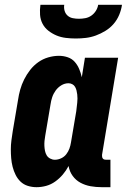

<svg xmlns="http://www.w3.org/2000/svg" viewBox="-20 -770 540 798"><path d="M132 8Q113 8 95.5 2.5Q78 -3 65.5 -15Q53 -27 45 -43Q37 -59 32.5 -76.5Q28 -94 26.5 -112.5Q25 -131 25 -149.5Q25 -168 27.5 -187Q30 -206 33 -225L55 -355Q58 -376 64 -397.5Q70 -419 80.5 -440Q91 -461 105.5 -479.5Q120 -498 139 -511.5Q158 -525 180.5 -531.5Q203 -538 225 -538Q244 -538 261.5 -532Q279 -526 290.5 -513Q302 -500 309 -483.5Q316 -467 320 -449L333 -530H471L404 -126Q404 -122 404.5 -118Q405 -114 407.5 -111Q410 -108 413.5 -107Q417 -106 421 -106H439V8H403Q379 8 356.5 4Q334 0 314.5 -10.5Q295 -21 282 -39Q269 -57 265 -80Q255 -61 241 -44.5Q227 -28 209.5 -15.5Q192 -3 172 2.5Q152 8 132 8ZM208 -106Q221 -106 234 -112Q247 -118 255.5 -129Q264 -140 268.5 -152.5Q273 -165 275 -178L297 -308Q298 -317 299 -325.5Q300 -334 301 -343Q302 -352 302 -360.5Q302 -369 301 -377.5Q300 -386 298 -394Q296 -402 292 -409Q288 -416 280.5 -420Q273 -424 265 -424Q249 -424 235 -415.5Q221 -407 211.5 -394Q202 -381 197 -366Q192 -351 190 -336L168 -206Q166 -195 165 -184.5Q164 -174 164.5 -163.5Q165 -153 167 -143Q169 -133 174 -124.5Q179 -116 188.5 -111Q198 -106 208 -106ZM295 -610Q274 -610 253.5 -612.5Q233 -615 215 -622.5Q197 -630 181.5 -642Q166 -654 157 -671Q148 -688 146.5 -708.5Q145 -729 148 -750H247Q245 -737 248.5 -725Q252 -713 261 -705Q270 -697 282.5 -694.5Q295 -692 308 -692Q321 -692 334.5 -694.5Q348 -697 359.5 -705Q371 -713 378.5 -725Q386 -737 388 -750H487Q484 -729 475.5 -708.5Q467 -688 452.5 -671Q438 -654 418.5 -642Q399 -630 378.5 -622.5Q358 -615 337 -612.5Q316 -610 295 -610Z"/></svg>

Font: Iosevka Slab Heavy
Style: Italic
Weight: 900
Italic angle: -9°
Monospace: yes
Designer: Belleve Invis
Foundry: Belleve Invis
Version: Version 11.1.0; ttfautohint (v1.8.3)